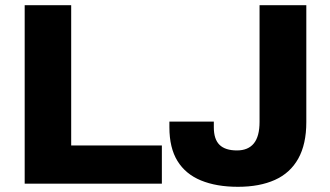

<svg xmlns="http://www.w3.org/2000/svg" viewBox="-20 -707 1272 739"><path d="M75 0V-687H254V-147H603V0ZM896 12Q813 12 753.5 -12.5Q694 -37 663 -87.5Q632 -138 632 -217V-239H803V-217Q803 -171 825 -149.5Q847 -128 892 -128Q935 -128 957 -155Q979 -182 979 -238V-687H1159V-237Q1159 -152 1128 -96.5Q1097 -41 1038 -14.5Q979 12 896 12Z"/></svg>

Font: Archivo SemiBold ExtraBold
Style: Regular
Weight: 800
Version: Version 2.001